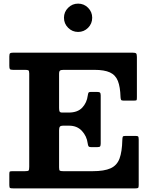

<svg xmlns="http://www.w3.org/2000/svg" viewBox="-20 -1041 838 1061"><path d="M411.5 -864.5Q379.5 -864.5 356.5 -887.5Q333.5 -910.5 333.5 -943Q333.5 -975 356.5 -998Q379.5 -1021 411.5 -1021Q444 -1021 466.8 -998Q489.5 -975 489.5 -943Q489.5 -910.5 466.8 -887.5Q444 -864.5 411.5 -864.5ZM118 -655H52Q37.5 -655 34.5 -659.5Q31.5 -664 31.5 -677.5V-729Q31.5 -743.5 36 -746.8Q40.5 -750 54 -750H712.5Q728 -750 732.2 -745.8Q736.5 -741.5 736.5 -726V-504.5Q736.5 -491.5 735 -488.2Q733.5 -485 720 -485H662.5Q651 -485 648.8 -490Q646.5 -495 646 -504.5Q644.5 -560.5 631.5 -593.5Q618.5 -626.5 587.5 -640.8Q556.5 -655 501.5 -655H332Q317.5 -655 312 -651.2Q306.5 -647.5 306.5 -632.5V-444.5Q306.5 -430 309.5 -424.5Q312.5 -419 324.5 -419H359.5Q409 -419 434.5 -446.2Q460 -473.5 465 -513Q466.5 -524 469 -528.5Q471.5 -533 480.5 -533H516.5Q528.5 -533 532.5 -529.2Q536.5 -525.5 536.5 -513.5V-248.5Q536.5 -236 533.2 -232Q530 -228 518 -228H482.5Q472.5 -228 469.2 -232.8Q466 -237.5 464.5 -249.5Q459.5 -288.5 432.8 -317.5Q406 -346.5 362 -346.5H327.5Q315.5 -346.5 311 -341Q306.5 -335.5 306.5 -321V-116Q306.5 -100.5 310.8 -97.8Q315 -95 331 -95H491.5Q556 -95 591.2 -111Q626.5 -127 640.5 -164.8Q654.5 -202.5 656 -267.5Q656.5 -282 658.8 -286Q661 -290 675 -290H727Q740 -290 743.2 -286.8Q746.5 -283.5 746.5 -270V-18.5Q746.5 -5.5 743.2 -2.8Q740 0 727.5 0H54Q40.5 0 36 -2Q31.5 -4 31.5 -18V-80Q31.5 -91.5 34.8 -93.2Q38 -95 49.5 -95H117Q134 -95 137.8 -98.5Q141.5 -102 141.5 -119.5V-635Q141.5 -649.5 137 -652.2Q132.5 -655 118 -655Z"/></svg>

Font: Besley*
Style: Bold
Weight: 700
Designer: Owen Earl
Foundry: indestructible type*
Version: Version 2.000; ttfautohint (v1.8.3)